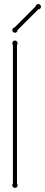

<svg xmlns="http://www.w3.org/2000/svg" viewBox="-20 -908 220 938"><path d="M63 -11.2Q65.9 -7.3 65.9 -2.9Q65.9 2.4 62.3 6.1Q58.6 9.8 53.2 9.8Q47.9 9.8 43.9 6.1Q40 2.4 40 -2.9Q40 -7.3 43 -11.2V-688Q40 -692.4 40 -696.8Q40 -702.1 43.9 -706.1Q47.9 -710 53.2 -710Q58.6 -710 62.3 -706.1Q65.9 -702.1 65.9 -696.8Q65.9 -692.4 63 -688ZM65.9 -761.2Q65.9 -755.9 62.3 -752Q58.6 -748 53.2 -748Q47.9 -748 43.9 -752Q40 -755.9 40 -761.2Q40 -765.6 43.2 -769.5Q46.4 -773.4 51.8 -774.4L153.8 -876.5Q153.8 -880.9 157.7 -884.5Q161.6 -888.2 167 -888.2Q172.4 -888.2 176.3 -884.3Q180.2 -880.4 180.2 -875Q180.2 -869.6 176.3 -866Q172.4 -862.3 167 -862.3Z"/></svg>

Font: Wire One
Style: Regular
Weight: 400
Designer: Alexei Vanyashin, Gayaneh Bagdasaryan
Foundry: Cyreal Type Foundry
Version: Version 1.000